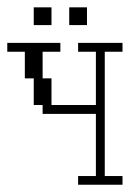

<svg xmlns="http://www.w3.org/2000/svg" viewBox="-20 -508 381 528"><path d="M194.8 0V-23.9H243.7V-194.8H97.2V-219.2H72.8V-292.5H48.3V-365.7H0V-390.1H146V-365.7H97.2V-292.5H121.6V-219.2H243.7V-365.7H194.8V-390.1H316.9V-365.7H268.1V-23.9H316.9V0ZM72.8 -439V-487.8H121.6V-439ZM170.4 -439V-487.8H219.2V-439Z"/></svg>

Font: FS Mondwest Regular
Style: Regular
Weight: 400
Designer: NZWStudios2024
Foundry: https://fontstruct.com
Version: Version 1.0